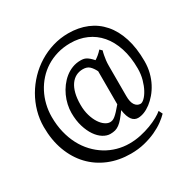

<svg xmlns="http://www.w3.org/2000/svg" viewBox="-182 -824 1171 1180"><g transform="rotate(-30 403.5 -234.0)"><path d="M495.1 -356.9Q481.4 -384.3 464.8 -399.7Q448.2 -415 418.9 -415Q392.1 -415 369.9 -403.6Q347.7 -392.1 331.5 -369.1Q315.4 -346.2 306.6 -312Q297.9 -277.8 297.9 -231.9Q297.9 -190.4 307.9 -156.5Q317.9 -122.6 333.3 -98.6Q348.6 -74.7 367.2 -61.8Q385.7 -48.8 402.8 -48.8Q412.1 -48.8 420.9 -52Q429.7 -55.2 439.9 -63.5Q450.2 -71.8 463.4 -85.9Q476.6 -100.1 495.1 -122.1ZM772.9 -268.1Q772.9 -225.6 763.4 -188.2Q753.9 -150.9 737.5 -119.6Q721.2 -88.4 700 -63.5Q678.7 -38.6 655.8 -21.2Q632.8 -3.9 609.4 5.4Q585.9 14.6 564.9 14.6Q553.2 14.6 542.5 9.5Q531.7 4.4 522.9 -6.8Q514.2 -18.1 507.8 -35.9Q501.5 -53.7 498 -79.1Q478 -51.3 462.6 -33.2Q447.3 -15.1 432.6 -4.4Q418 6.3 402.8 10.5Q387.7 14.6 368.2 14.6Q343.3 14.6 317.6 -1.2Q292 -17.1 271.5 -46.9Q251 -76.7 237.8 -119.6Q224.6 -162.6 224.6 -216.8Q224.6 -244.6 231.2 -274.4Q237.8 -304.2 250.5 -332Q263.2 -359.9 281.7 -384.8Q300.3 -409.7 323.5 -428.5Q346.7 -447.3 374.5 -458Q402.3 -468.8 434.1 -468.8Q445.3 -468.8 454.6 -467Q463.9 -465.3 472.9 -460.4Q481.9 -455.6 492.2 -446.8Q502.4 -438 515.1 -423.8Q527.8 -431.6 541 -442.6Q554.2 -453.6 567.9 -468.8L583 -454.1Q578.6 -439.9 575.7 -423.8Q572.8 -409.7 570.6 -391.6Q568.4 -373.5 568.4 -353V-139.2Q568.4 -95.2 583 -74.2Q597.7 -53.2 621.1 -53.2Q633.3 -53.2 649.4 -68.6Q665.5 -84 679.9 -110.6Q694.3 -137.2 704.3 -173.1Q714.4 -209 714.4 -250Q714.4 -332 693.4 -396Q672.4 -460 635 -503.4Q597.7 -546.9 545.9 -569.6Q494.1 -592.3 432.1 -592.3Q382.3 -592.3 338.9 -579.6Q295.4 -566.9 259.3 -544.2Q223.1 -521.5 195.1 -490.2Q167 -459 147.5 -421.6Q127.9 -384.3 117.7 -342Q107.4 -299.8 107.4 -255.9Q107.4 -196.8 119.9 -145.8Q132.3 -94.7 154.5 -52.5Q176.8 -10.3 207.8 22.7Q238.8 55.7 275.9 78.4Q313 101.1 355 112.8Q397 124.5 440.9 124.5Q481.9 124.5 521.2 116Q560.5 107.4 594.2 94.7Q627.9 82 654.1 67.4Q680.2 52.7 694.8 40L708 66.9Q690.4 85.4 662.4 106Q634.3 126.5 597.4 143.6Q560.5 160.6 515.1 171.9Q469.7 183.1 417 183.1Q333 183.1 262.7 154.3Q192.4 125.5 141.6 72Q90.8 18.6 62.5 -57.4Q34.2 -133.3 34.2 -227.1Q34.2 -282.2 49.1 -335.2Q64 -388.2 91.3 -435.3Q118.7 -482.4 156.7 -522Q194.8 -561.5 241.2 -590.1Q287.6 -618.7 340.8 -634.8Q394 -650.9 451.2 -650.9Q523.9 -650.9 583.3 -626.2Q642.6 -601.6 684.8 -553.2Q727.1 -504.9 750 -433.3Q772.9 -361.8 772.9 -268.1Z"/></g></svg>

Font: Gentium Plus
Style: Regular
Weight: 400
Designer: J. Victor Gaultney, Annie Olsen, Iska Routamaa
Foundry: SIL International
Version: Version 1.510